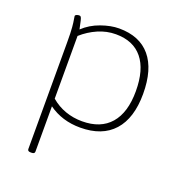

<svg xmlns="http://www.w3.org/2000/svg" viewBox="-132 -643 909 964"><g transform="rotate(20 322.5 -160.5)"><path d="M136 208Q120 208 120 196V-373Q120 -427 117.5 -454.5Q115 -482 112.5 -494Q110 -506 110 -511Q110 -516 117 -519Q124 -522 131 -522Q137 -522 140 -518Q143 -514 146.5 -500Q150 -486 156 -456Q194 -492 246 -510.5Q298 -529 342 -529Q452 -529 509.5 -460.5Q567 -392 567 -261Q567 -131 505.5 -62.5Q444 6 327 6Q230 6 158 -46V196Q158 208 142 208ZM325 -27Q424 -27 476 -87Q528 -147 528 -261Q528 -376 479 -436Q430 -496 337 -496Q288 -496 242 -476Q196 -456 158 -422V-87Q193 -57 235.5 -42Q278 -27 325 -27Z"/></g></svg>

Font: Asap Semi Expanded Thin
Style: Regular
Weight: 100
Width: 6
Designer: Pablo Cosgaya
Foundry: Omnibus-Type
Version: Version 3.001; ttfautohint (v1.8.4.7-5d5b)